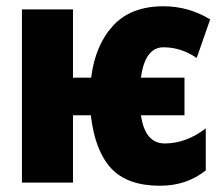

<svg xmlns="http://www.w3.org/2000/svg" viewBox="-20 -583 714 613"><path d="M270 -215H213V0H50V-553H213V-335H271Q284 -439 341 -501Q398 -563 502 -563Q582 -563 651 -521L608 -398Q558 -432 502 -432Q443 -432 430 -335H569V-215H430Q443 -125 506 -125Q574 -125 637 -173V-39Q576 10 491 10Q386 10 334.5 -46Q283 -102 270 -215Z"/></svg>

Font: Noto Sans UI CondBlack
Style: Regular
Weight: 900
Width: 3
Designer: Monotype Design Team
Foundry: Monotype Imaging Inc.
Version: Version 1.001